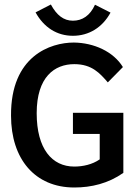

<svg xmlns="http://www.w3.org/2000/svg" viewBox="-20 -822 603 853"><path d="M402 -801C380 -752 345 -730 304 -730C263 -730 232 -754 206 -802L138 -767C175 -700 233 -663 304 -663C375 -663 435 -700 471 -766ZM310 11C386 11 461 -7 528 -54V-321H304V-227H423V-114C390 -91 348 -82 310 -82C211 -82 143 -161 143 -319C143 -481 223 -537 310 -537C389 -537 424 -496 459 -456L526 -524C484 -593 397 -632 308 -633C205 -633 27 -574 29 -308C29 -116 135 11 310 11Z"/></svg>

Font: Inconsolata SemiExpanded
Style: Bold
Weight: 700
Width: 6
Monospace: yes
Designer: Raph Levien, Cyreal, Brenton Simpson
Foundry: Raph Levien, Cyreal, Google
Version: Version 3.100